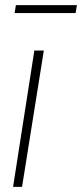

<svg xmlns="http://www.w3.org/2000/svg" viewBox="-20 -729 320 749"><path d="M66 0H31L114 -532H151ZM37 -678 42 -709H280L275 -678Z"/></svg>

Font: Georama ExtraLight
Style: Italic
Weight: 200
Italic angle: -9°
Designer: Jean-Baptiste Levee
Foundry: Production Type
Version: Version 1.000